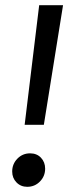

<svg xmlns="http://www.w3.org/2000/svg" viewBox="-20 -708 276 740"><path d="M75 -227 131 -688H223L149 -227ZM27 -47Q27 -76 47 -96.5Q67 -117 96 -117Q122 -117 138 -100Q154 -83 154 -58Q154 -29 134 -8.5Q114 12 85 12Q60 12 43.5 -5Q27 -22 27 -47Z"/></svg>

Font: Fira Sans TEST Book
Style: Italic
Weight: 350
Italic angle: -8°
Designer: Carrois Corporate & Edenspiekermann AG
Foundry: Carrois Corporate GbR & Edenspiekermann AG
Version: Version 4.201